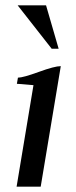

<svg xmlns="http://www.w3.org/2000/svg" viewBox="-20 -697 282 717"><path d="M152 -677 199 -515H173L46 -677ZM105 -379Q96 -380 82 -381Q68 -382 59 -383Q50 -384 43 -384L47 -407Q66 -407 125 -428.5Q184 -450 207 -450L132 0H42Z"/></svg>

Font: Judson
Style: Italic
Weight: 400
Italic angle: -9.5°
Version: Version 20110429